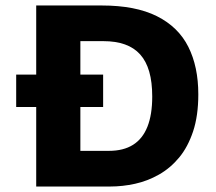

<svg xmlns="http://www.w3.org/2000/svg" viewBox="-20 -680 788 700"><path d="M39 -408H356V-290H39ZM187 0V-130H377Q430 -130 465 -152Q500 -174 517.5 -218Q535 -262 535 -328Q535 -381 524 -419Q513 -457 491 -481.5Q469 -506 435.5 -518Q402 -530 357 -530H187V-660H351Q474 -660 552 -621Q630 -582 666.5 -509.5Q703 -437 703 -336Q703 -258 684 -201Q665 -144 633 -105.5Q601 -67 559.5 -43.5Q518 -20 472.5 -10Q427 0 382 0ZM112 0V-660H273V0Z"/></svg>

Font: Bricolage Grotesque ExtraBold
Style: Regular
Weight: 800
Designer: Mathieu Triay
Foundry: Atelier Triay
Version: Version 1.001;gftools[0.9.33.dev8+g029e19f]